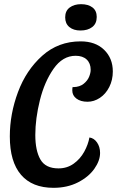

<svg xmlns="http://www.w3.org/2000/svg" viewBox="-20 -878 560 919"><path d="M27 -225Q27 -332 66 -437Q105 -542 182 -611Q259 -680 366 -680Q437 -680 478.5 -639.5Q520 -599 520 -536Q520 -495 503 -461.5Q486 -428 458 -409.5Q430 -391 399 -391Q366 -391 346 -406Q326 -421 326 -445Q326 -458 328 -462L332 -461Q362 -462 380.5 -477Q399 -492 406.5 -510.5Q414 -529 414 -544Q414 -575 395 -593Q376 -611 342 -611Q280 -611 236.5 -549Q193 -487 171 -398.5Q149 -310 149 -232Q149 -157 173.5 -114.5Q198 -72 260 -72Q301 -72 332.5 -94.5Q364 -117 383 -151.5Q402 -186 408 -220Q430 -217 444.5 -196Q459 -175 459 -146Q459 -109 431.5 -70Q404 -31 353 -5Q302 21 236 21Q134 21 80.5 -41.5Q27 -104 27 -225ZM292 -795Q292 -826 313.5 -842Q335 -858 368 -858Q402 -858 422.5 -842.5Q443 -827 443 -797Q443 -765 421.5 -748.5Q400 -732 365 -732Q332 -732 312 -748.5Q292 -765 292 -795Z"/></svg>

Font: Sansita SW
Style: Italic
Weight: 400
Italic angle: -11°
Designer: Pablo Cosgaya
Foundry: Omnibus-Type
Version: Version 1.000